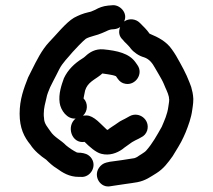

<svg xmlns="http://www.w3.org/2000/svg" viewBox="-20 -713 804 724"><path d="M398 -11 411 -13C440 -18 470 -21 498 -26C529 -32 547 -46 570 -60C597 -77 613 -99 631 -124C643 -144 662 -173 672 -196L680 -214C690 -239 701 -268 705 -299L707 -313C708 -320 709 -329 709 -340C708 -359 705 -370 701 -385L695 -401C687 -421 682 -433 672 -452L658 -478C649 -495 639 -512 628 -527C608 -556 578 -572 544 -586C534 -601 519 -615 507 -627C492 -642 467 -645 448 -632C464 -664 431 -698 401 -693L388 -692C368 -690 353 -684 339 -676L325 -670C323 -669 319 -668 314 -667C292 -662 276 -655 259 -646C228 -628 189 -578 165 -554C137 -524 118 -485 99 -447L86 -421C70 -380 54 -339 54 -284C54 -230 71 -196 95 -167C108 -146 134 -124 154 -111C165 -100 180 -86 194 -78C216 -62 241 -46 277 -46H284C321 -42 349 -88 322 -120C311 -132 300 -135 284 -137C280 -137 275 -137 270 -138C256 -145 241 -155 229 -165C210 -185 185 -195 170 -218C161 -232 146 -246 146 -268C145 -273 145 -278 145 -284C145 -306 151 -326 155 -343C157 -356 164 -372 169 -384L180 -406C189 -422 194 -434 203 -451C216 -477 237 -496 254 -517C260 -524 294 -560 304 -567C320 -576 347 -580 364 -588L378 -594C384 -597 390 -600 399 -602L411 -603C419 -604 426 -606 433 -611C426 -592 429 -576 443 -563L449 -556L462 -543C467 -538 470 -534 473 -530C484 -516 504 -502 523 -497C544 -490 555 -474 565 -456L579 -432C585 -422 594 -406 598 -396C604 -380 613 -365 617 -347C617 -345 617 -342 618 -338C618 -327 616 -322 615 -312C611 -281 600 -259 590 -235C572 -203 555 -172 532 -146C526 -138 503 -126 497 -121C493 -119 487 -116 483 -116C453 -111 425 -107 394 -103L381 -100C369 -97 360 -90 353 -80C331 -47 359 -2 398 -11ZM295 -342C298 -354 298 -361 301 -372L305 -382C318 -408 346 -417 366 -436C375 -435 406 -430 411 -428C412 -428 414 -427 416 -426H417L424 -416C431 -406 440 -399 453 -397C491 -390 522 -435 498 -468L491 -478C467 -512 422 -522 369 -527C340 -529 319 -517 302 -501C299 -498 295 -495 290 -492C261 -474 236 -450 221 -418C212 -393 200 -359 205 -325C209 -297 233 -263 265 -266C229 -237 250 -170 299 -178C316 -161 341 -138 362 -133C393 -125 421 -136 441 -150C449 -157 469 -170 478 -177C486 -182 493 -185 503 -190L512 -195C523 -200 531 -209 535 -221C547 -262 504 -294 469 -275L460 -270C447 -262 436 -259 423 -249C414 -242 393 -230 386 -223C385 -224 384 -224 383 -224C376 -231 368 -238 359 -247C344 -262 330 -272 317 -276C311 -278 303 -278 293 -277C311 -293 313 -324 295 -342Z"/></svg>

Font: Dictator
Style: Regular
Weight: 500
Version: Version MIL.1277